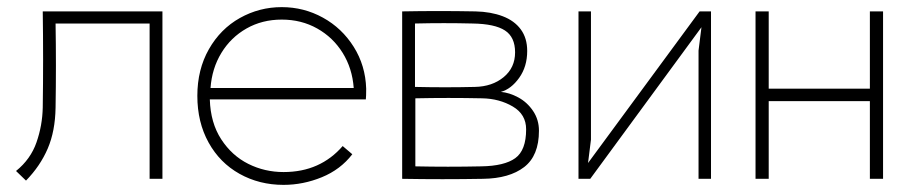

<svg xmlns="http://www.w3.org/2000/svg" viewBox="-20 -502 2560 539"><path d="M136 -200Q135 -134 114 -85Q93 -36 53 5L25 -22Q66 -55 82.5 -102.5Q99 -150 100 -200Q102 -335 100 -470H436V0H400V-436H136Q138 -318 136 -200Z M776 17Q708 17 652.5 -14Q597 -45 565.5 -102Q534 -159 534 -233Q534 -307 566.5 -364Q599 -421 653.5 -451.5Q708 -482 771 -482Q833 -482 886.5 -452.5Q940 -423 973 -370.5Q1006 -318 1008 -253Q1008 -231 1007 -223H569Q571 -157 601 -111Q631 -65 677 -42Q723 -19 776 -19Q828 -19 869.5 -37.5Q911 -56 942 -92L969 -69Q936 -26 883.5 -4.5Q831 17 776 17ZM771 -447Q716 -447 672 -422Q628 -397 601.5 -353.5Q575 -310 571 -255H973Q969 -310 942 -353.5Q915 -397 870.5 -422Q826 -447 771 -447Z M1313 -258Q1362 -259 1394 -285.5Q1426 -312 1426 -355Q1426 -398 1397.5 -416.5Q1369 -435 1307 -436Q1226 -438 1145 -436V-258Q1230 -256 1313 -258ZM1331 -35Q1396 -36 1426.5 -58Q1457 -80 1457 -139Q1457 -181 1419.5 -203Q1382 -225 1334 -226Q1238 -228 1146 -226V-35Q1237 -33 1331 -35ZM1315 -470Q1358 -469 1391 -456.5Q1424 -444 1442 -419.5Q1460 -395 1460 -359Q1460 -315 1437.5 -283.5Q1415 -252 1386 -244Q1410 -242 1435 -228.5Q1460 -215 1476.5 -190.5Q1493 -166 1493 -135Q1493 -65 1451.5 -33Q1410 -1 1336 0Q1222 2 1109 0V-470Q1211 -472 1315 -470Z M1976 0H1941V-360L1951 -440L1962 -443L1637 0H1604V-470H1639V-110L1629 -30L1618 -27L1944 -470H1976Z M2459 0H2422V-218H2138V0H2101V-470H2138V-253H2422V-470H2459Z"/></svg>

Font: Kreadon
Style: Regular
Weight: 400
Designer: kohakuno
Foundry: StudioGnu
Version: Version 1.000;Glyphs 3.1.2 (3151)